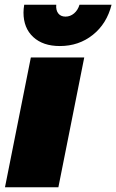

<svg xmlns="http://www.w3.org/2000/svg" viewBox="-20 -789 490 809"><path d="M335 -547 226 0H1L110 -547ZM256 -719Q276 -719 292 -732.5Q308 -746 315 -769H450Q430 -689 371 -642Q312 -595 232 -595Q161 -595 120 -633Q79 -671 79 -736Q79 -751 82 -769H217Q215 -746 225.5 -732.5Q236 -719 256 -719Z"/></svg>

Font: Gontserrat Black
Style: Italic
Weight: 900
Italic angle: -11.3°
Designer: Julieta Ulanovsky
Foundry: Julieta Ulanovsky
Version: Version 6.001